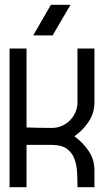

<svg xmlns="http://www.w3.org/2000/svg" viewBox="-20 -783 435 803"><path d="M375 -355Q375 -310 350.5 -273.5Q326 -237 291 -213Q326 -188 350.5 -152Q375 -116 375 -71V0H304Q304 -30 302.5 -61Q301 -92 291.5 -118Q282 -144 260 -160.5Q238 -177 197 -177H91V0H20V-580H91V-250Q117 -249 144 -248.5Q171 -248 197 -248Q219 -248 238.5 -256.5Q258 -265 272.5 -279.5Q287 -294 295.5 -313.5Q304 -333 304 -355V-580H375V-355ZM193 -763H275L200 -635H119L193 -763Z"/></svg>

Font: Googee
Style: Regular
Weight: 400
Designer: Peter Wiegel
Foundry: CATFonts Peter Wiegel
Version: 1.000